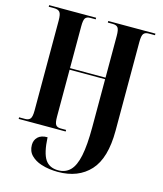

<svg xmlns="http://www.w3.org/2000/svg" viewBox="-137 -815 990 1164"><g transform="rotate(15 358.0 -232.5)"><path d="M337 249Q312 249 284.5 245.5Q257 242 230 233Q193 221 168 196Q143 171 143 131Q143 101 163 81.5Q183 62 223 62Q228 160 254.5 199.5Q281 239 336 239Q382 239 411.5 209.5Q441 180 455 113Q469 46 469 -67V-368H246V-74Q246 -35 255 -22.5Q264 -10 286 -10H320V0H25V-10H63Q85 -10 95 -22.5Q105 -35 105 -74V-639Q105 -679 94.5 -691.5Q84 -704 59 -704H25V-714H320V-704H286Q264 -704 255 -692Q246 -680 246 -641V-378H469V-640Q469 -679 459.5 -691.5Q450 -704 426 -704H396V-714H692V-704H652Q630 -704 620.5 -691.5Q611 -679 611 -640V-83Q611 90 538 169.5Q465 249 337 249Z"/></g></svg>

Font: Noto Serif Display Condensed
Style: Bold
Weight: 700
Width: 3
Designer: Monotype Design Team
Foundry: Monotype Imaging Inc.
Version: Version 2.009